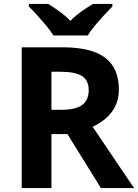

<svg xmlns="http://www.w3.org/2000/svg" viewBox="-20 -954 700 974"><path d="M298 -714Q444 -714 513.5 -661Q583 -608 583 -500Q583 -451 564.5 -414.5Q546 -378 515.5 -352.5Q485 -327 450 -311L660 0H492L322 -274H241V0H90V-714ZM287 -590H241V-397H290Q365 -397 397.5 -422Q430 -447 430 -496Q430 -547 395.5 -568.5Q361 -590 287 -590ZM251 -774Q237 -797 214.5 -824Q192 -851 168.5 -877Q145 -903 126 -921V-934H225Q251 -918 281 -896.5Q311 -875 337 -848Q363 -875 394 -896.5Q425 -918 451 -934H550V-921Q532 -903 508 -877Q484 -851 461.5 -824Q439 -797 425 -774Z"/></svg>

Font: Noto Sans Nag Mundari
Style: Bold
Weight: 700
Version: Version 1.000